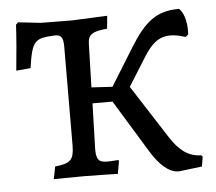

<svg xmlns="http://www.w3.org/2000/svg" viewBox="-43 -554 689 612"><g transform="rotate(-5 301.5 -248.0)"><path d="M581 -34C540 -34 510 -58 483 -100L373 -271L430 -362C454 -400 477 -423 516 -423C530 -423 545 -420 564 -414L573 -421C575 -451 570 -487 551 -505C477 -505 440 -473 391 -394L318 -276L251 -280L255 -421C256 -449 271 -458 317 -462L321 -503L207 -498L108 -499L36 -507L29 -500C27 -461 22 -401 17 -354L63 -358C76 -445 84 -452 148 -455C169 -456 176 -447 176 -417L175 -99C174 -55 164 -44 114 -39L106 1C113 1 166 0 205 0C240 0 304 2 311 2L318 -38L316 -42C315 -42 296 -40 280 -40C252 -40 244 -51 246 -93L250 -229H314L416 -62C444 -16 474 11 505 11L580 2L585 -29Z"/></g></svg>

Font: Alegreya SC
Style: Regular
Weight: 400
Designer: Juan Pablo del Peral
Foundry: Huerta Tipografica
Version: Version 2.007;PS 002.007;hotconv 1.0.88;makeotf.lib2.5.64775